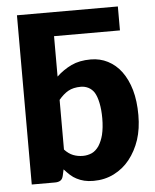

<svg xmlns="http://www.w3.org/2000/svg" viewBox="-54 -794 681 846"><g transform="rotate(-5 287.0 -371.0)"><path d="M207.5 -360.8V-141.1Q225.6 -121.6 245.6 -113.8Q265.6 -106 288.6 -106Q309.1 -106 328.1 -114.3Q345.2 -122.1 359.4 -142.1Q373 -163.6 379.9 -190.4Q387.7 -222.7 387.7 -263.7Q387.7 -302.2 381.3 -332.5Q375.5 -360.4 365.2 -377.9Q355 -394 338.9 -402.3Q323.2 -410.2 305.7 -410.2Q272 -410.2 249.5 -397.5Q228.5 -385.7 207.5 -360.8ZM207.5 -642.6V-463.9Q236.8 -491.7 273.4 -509.3Q309.1 -526.4 359.4 -526.4Q400.4 -526.4 434.6 -508.8Q469.7 -490.7 494.1 -458Q520 -422.9 533.7 -375Q547.4 -326.7 547.4 -263.7Q547.4 -203.6 531.7 -155.3Q515.1 -106 485.8 -69.3Q457.5 -33.7 416 -12.7Q375 7.8 325.7 7.8Q302.7 7.8 284.7 3.4Q266.6 -1 251 -9.3Q237.8 -15.6 223.1 -28.8Q212.4 -38.6 198.2 -54.2L192.4 -27.8Q189 -11.7 179.7 -5.9Q170.9 0 155.3 0H52.7V-748.5H499V-642.6Z"/></g></svg>

Font: Lato-ExtraBold
Style: Regular
Weight: 500
Designer: Lukasz Dziedzic with Adam Twardoch and Botio Nikoltchev
Foundry: tyPoland Lukasz Dziedzic
Version: ""